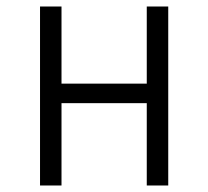

<svg xmlns="http://www.w3.org/2000/svg" viewBox="-20 -570 640 590"><path d="M103 0H169V-253H431V0H497V-550H431V-313H169V-550H103Z"/></svg>

Font: JetBrains Mono ExtraLight
Style: Regular
Weight: 240
Monospace: yes
Designer: Philipp Nurullin, Konstantin Bulenkov
Foundry: JetBrains
Version: Version 2.305